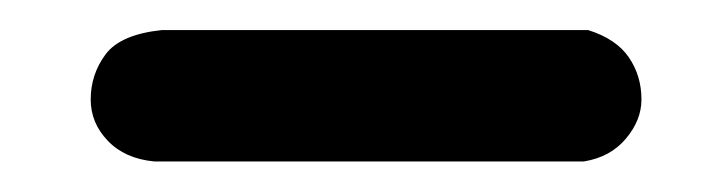

<svg xmlns="http://www.w3.org/2000/svg" viewBox="-20 -307 481 127"><path d="M82 -200.2Q62.5 -202.1 51.3 -213.9Q40 -225.6 40 -241.2Q40 -257.8 49.8 -271Q59.6 -284.2 86.9 -287.1H369.1Q387.7 -281.2 396 -269Q404.3 -256.8 404.3 -241.2Q404.3 -227.5 394 -215.3Q383.8 -203.1 366.2 -200.2Z"/></svg>

Font: Single Day
Style: Regular
Weight: 400
Designer: DXKorea
Foundry: DXKorea
Version: Version 1.00